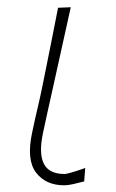

<svg xmlns="http://www.w3.org/2000/svg" viewBox="-20 -516 330 544"><path d="M162 9Q109.5 9 82 -27.2Q54.5 -63.5 71 -140Q79.5 -180.5 86.5 -209.8Q93.5 -239 100 -271Q112.5 -332.5 123 -385.2Q133.5 -438 144.5 -494L180.5 -495.5Q160 -402.5 142.5 -323.8Q125 -245 113 -191L102 -140Q89.5 -82 104 -52.5Q118.5 -23 163.5 -23Q167 -23 182.2 -27.2Q197.5 -31.5 221.5 -40L218.5 -2Q203 2 188 5.5Q173 9 162 9Z"/></svg>

Font: Commissioner Loud Thin
Style: Italic
Weight: 100
Italic angle: -12°
Designer: Kostas Bartsokas
Foundry: Kostas Bartsokas
Version: Version 1.000; ttfautohint (v1.8.3)